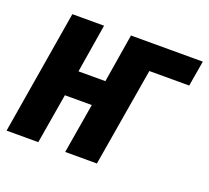

<svg xmlns="http://www.w3.org/2000/svg" viewBox="-107 -634 819 751"><g transform="rotate(20 302.5 -258.0)"><path d="M74 -516H206L173 -314H285L318 -516H617L599 -410H433L364 0H232L267 -208H155L120 0H-12Z"/></g></svg>

Font: iA Writer Mono V
Style: Regular
Weight: 400
Italic angle: -9.5°
Designer: Mike Abbink, Paul van der Laan, Pieter van Rosmalen
Foundry: Bold Monday
Version: Version 2.000